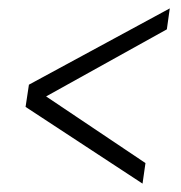

<svg xmlns="http://www.w3.org/2000/svg" viewBox="-20 -524 431 458"><path d="M320 -86 41 -269 49 -322 385 -504 378 -454 90 -294 327 -135Z"/></svg>

Font: Georama SemiCondensed Light
Style: Italic
Weight: 300
Width: 4
Italic angle: -9°
Designer: Jean-Baptiste Levee
Foundry: Production Type
Version: Version 1.000